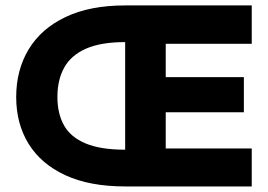

<svg xmlns="http://www.w3.org/2000/svg" viewBox="-20 -670 962 690"><path d="M884.7 -650.5H429.8V0H884.7V-136.5H575.6V-266.5H856.4V-392.7H575.6V-512.7H884.7ZM429.8 -518.7V-650.5Q303 -650.5 215.5 -608.8Q128 -567.2 83.1 -492.8Q38.2 -418.5 38.2 -321.3Q38.2 -225.4 82.8 -153.1Q127.4 -80.9 214.6 -40.4Q301.9 0 429.8 0V-132Q341.7 -132 288 -154.4Q234.3 -176.7 210.3 -219Q186.3 -261.4 186.3 -321.3Q186.3 -383.1 210.8 -427.2Q235.3 -471.3 288.8 -495Q342.3 -518.7 429.8 -518.7Z"/></svg>

Font: Overused Grotesk Light
Style: Regular
Weight: 300
Designer: RandomMaerks
Version: Version 0.005